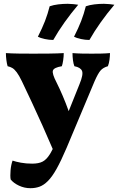

<svg xmlns="http://www.w3.org/2000/svg" viewBox="-20 -740 621 1009"><path d="M398 -298Q419 -349 411 -367.5Q403 -386 371 -392Q366 -404 363.5 -423Q361 -442 361 -461Q384 -459 410.5 -458.5Q437 -458 462 -458Q487 -458 511.5 -458.5Q536 -459 558 -461Q558 -446 555.5 -426.5Q553 -407 547 -392Q522 -385 508.5 -369.5Q495 -354 477 -313L330 37Q301 105 277.5 147Q254 189 232 211Q210 233 188 241Q166 249 140 249Q108 249 79.5 235.5Q51 222 36 203Q33 185 35.5 155.5Q38 126 46 104Q63 110 90 115Q117 120 149 120Q183 120 203.5 109.5Q224 99 241 72Q246 65 257 43Q232 -16 203.5 -79.5Q175 -143 147 -203Q119 -263 95 -313Q80 -344 68 -360Q56 -376 45 -382.5Q34 -389 20 -392Q16 -405 13.5 -424.5Q11 -444 11 -461Q40 -459 78 -458.5Q116 -458 154 -458Q194 -458 239.5 -458.5Q285 -459 315 -461Q315 -443 312 -423Q309 -403 305 -392Q263 -385 258 -369Q253 -353 277 -307Q293 -275 309.5 -236.5Q326 -198 341 -156ZM450 -530Q428 -530 405 -535Q382 -540 369 -547Q392 -592 406.5 -629.5Q421 -667 431 -707Q451 -714 476 -717Q501 -720 526 -720Q559 -719 581 -715Q543 -670 509.5 -623Q476 -576 450 -530ZM260 -530Q238 -530 215 -535Q192 -540 179 -547Q202 -592 216.5 -629.5Q231 -667 241 -707Q261 -714 286 -717Q311 -720 336 -720Q369 -719 391 -715Q353 -670 319.5 -623Q286 -576 260 -530Z"/></svg>

Font: Vollkorn ExtraBold
Style: Regular
Weight: 800
Designer: Friedrich Althausen
Foundry: Friedrich Althausen
Version: Version 5.000; ttfautohint (v1.8.3)